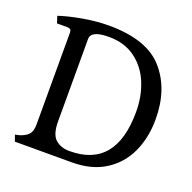

<svg xmlns="http://www.w3.org/2000/svg" viewBox="-119 -782 901 901"><g transform="rotate(20 331.5 -331.5)"><path d="M36 -31 58 -36Q86 -45 100.5 -60.5Q115 -76 115 -110V-568Q115 -580 110 -584.5Q105 -589 95 -589H43L32 -623Q75 -638 144 -650.5Q213 -663 277 -663Q466 -663 549 -569Q632 -475 632 -324Q632 -232 598 -158.5Q564 -85 496.5 -42.5Q429 0 331 0H47ZM534 -326Q534 -403 507.5 -468Q481 -533 427 -573Q373 -613 294 -613Q205 -613 205 -570V-159Q205 -94 232 -70Q259 -46 303 -46Q534 -46 534 -326Z"/></g></svg>

Font: Kurale
Style: Regular
Weight: 400
Designer: Eduardo Rodriguez Tunni
Foundry: Eduardo Rodriguez Tunni
Version: Version 2.000